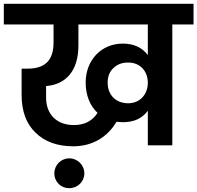

<svg xmlns="http://www.w3.org/2000/svg" viewBox="-41 -760 1032 1004"><path d="M-21 -740V-632H239V-539C239 -440 191 -401 102 -401H72V-264C72 -179 96 -113 145 -66C193 -19 259 5 342 5C445 5 523 -46 568 -123C583 -122 594 -121 601 -121C660 -121 703 -141 732 -181V0H860V-632H971V-740ZM200 -249V-310C303 -318 369 -389 369 -522V-632H732V-472C702 -512 658 -532 601 -532C490 -532 407 -447 407 -328C407 -263 429 -207 469 -170C442 -127 400 -106 345 -106C254 -106 200 -164 200 -249ZM553 -405C573 -424 598 -433 629 -433C696 -433 732 -384 732 -327C732 -270 694 -220 629 -220C568 -220 522 -260 522 -328C522 -360 532 -386 553 -405ZM266 202C281 217 300 224 321 224C365 224 400 190 400 147C400 103 365 68 321 68C278 68 243 103 243 147C243 168 251 187 266 202Z"/></svg>

Font: Poppins SemiBold
Style: Regular
Weight: 600
Designer: Ninad Kale (Devanagari), Jonny Pinhorn (Latin)
Foundry: Indian Type Foundry
Version: 4.004